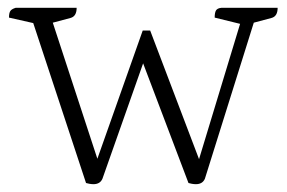

<svg xmlns="http://www.w3.org/2000/svg" viewBox="-20 -463 733 491"><path d="M219 8Q214 8 208.5 7Q203 6 200 5L65 -404L3 -418Q3 -430 6.5 -435Q10 -440 20 -443H176Q176 -421 160 -417L115 -405L229 -57L345 -385H364L489 -56L594 -402L529 -418Q529 -431 532.5 -436.5Q536 -442 546 -443H690Q690 -421 674 -417L629 -405L504 -6Q498 8 481 8Q476 8 470.5 7Q465 6 462 5L346 -301L242 -6Q236 8 219 8Z"/></svg>

Font: Petrona ExtraLight
Style: Regular
Weight: 200
Designer: Ringo R. Seeber
Foundry: Ringo R. Seeber
Version: Version 2.001; ttfautohint (v1.8.3)